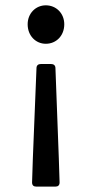

<svg xmlns="http://www.w3.org/2000/svg" viewBox="-20 -521 346 722"><path d="M84 -429.7C84 -386.7 114.3 -356.4 152.3 -356.4C191.4 -356.4 221.7 -386.7 221.7 -429.7C221.7 -470.7 191.4 -501 152.3 -501C114.3 -501 84 -470.7 84 -429.7ZM103.5 75.2 100.6 165C100.6 175.8 106.4 180.7 116.2 180.7H188.5C198.2 180.7 204.1 175.8 204.1 165L201.2 75.2L188.5 -264.6C188.5 -275.4 181.6 -280.3 171.9 -280.3H133.8C124 -280.3 117.2 -275.4 117.2 -264.6Z"/></svg>

Font: Ed Sans Neue Medium
Style: Regular
Weight: 500
Designer: Stephen Hutchings
Version: Version 1.004;PS 001.004;hotconv 1.0.88;makeotf.lib2.5.64775